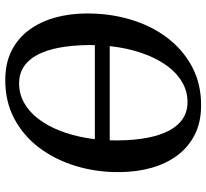

<svg xmlns="http://www.w3.org/2000/svg" viewBox="-48 -746 803 748"><g transform="rotate(-90 354.0 -371.5)"><path d="M124.5 -346 126.5 -404H584.5L582 -346ZM318.5 10Q252.5 10 203.8 -14.8Q155 -39.5 122.8 -83Q90.5 -126.5 74.5 -183.8Q58.5 -241 58 -306Q57 -396.5 81.5 -477.2Q106 -558 152.5 -620Q199 -682 265.5 -717.5Q332 -753 416 -753Q483 -753 531.8 -728Q580.5 -703 612.2 -659.5Q644 -616 659.8 -559.5Q675.5 -503 676 -440Q677 -349 653.2 -267.8Q629.5 -186.5 583 -124.2Q536.5 -62 470 -26Q403.5 10 318.5 10ZM331 -43Q372 -43 406.8 -62.8Q441.5 -82.5 468.8 -118.2Q496 -154 515 -202.5Q534 -251 543.8 -309Q553.5 -367 553 -430.5Q552 -493 542.8 -542.8Q533.5 -592.5 515.2 -627.2Q497 -662 469.2 -680.5Q441.5 -699 403 -699Q362.5 -699 327.8 -679.5Q293 -660 265.8 -624.5Q238.5 -589 219.5 -540.8Q200.5 -492.5 190.8 -435.2Q181 -378 181.5 -314.5Q182 -251 191.5 -200.8Q201 -150.5 219.5 -115.2Q238 -80 265.8 -61.5Q293.5 -43 331 -43Z"/></g></svg>

Font: Merriweather Medium
Style: Italic
Weight: 500
Italic angle: -7.8°
Version: Version 2.101